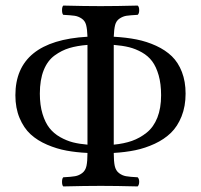

<svg xmlns="http://www.w3.org/2000/svg" viewBox="-20 -667 723 689"><path d="M123 -331.1Q123 -289.6 132.6 -258.3Q142.1 -227.1 157.5 -207.5Q172.9 -188 195.8 -175Q218.8 -162.1 241.7 -156.2Q264.6 -150.4 293.9 -147.9V-505.9Q256.8 -502.9 229 -494.6Q201.2 -486.3 175.8 -467.8Q150.4 -449.2 136.7 -414.8Q123 -380.4 123 -331.1ZM388.2 -505.9V-147.9Q424.8 -151.4 453.4 -161.4Q481.9 -171.4 506.6 -191.2Q531.2 -210.9 544.7 -244.9Q558.1 -278.8 558.1 -325.2Q558.1 -366.2 549.3 -397Q540.5 -427.7 526.1 -447Q511.7 -466.3 489.3 -479Q466.8 -491.7 443.1 -497.6Q419.4 -503.4 388.2 -505.9ZM35.2 -325.2Q35.2 -520.5 293.9 -535.2Q293 -562 289.1 -577.1Q285.2 -592.3 273.2 -600.3Q261.2 -608.4 248 -610.4Q234.9 -612.3 207 -613.8Q202.6 -618.2 202.6 -630.4Q202.6 -642.6 207 -647Q285.2 -645 340.8 -645Q397.9 -645 474.1 -647Q479.5 -642.6 479.5 -630.4Q479.5 -618.2 474.1 -613.8Q446.8 -612.3 433.8 -610.4Q420.9 -608.4 408.9 -600.3Q397 -592.3 393.1 -577.1Q389.2 -562 388.2 -535.2Q433.1 -532.7 470 -525.4Q506.8 -518.1 540.3 -502.7Q573.7 -487.3 596.7 -465.1Q619.6 -442.9 632.8 -408.7Q646 -374.5 646 -331.1Q646 -285.6 631.6 -249.5Q617.2 -213.4 593.3 -190.2Q569.3 -167 535.2 -151.1Q501 -135.3 465.3 -127.9Q429.7 -120.6 388.2 -118.2Q388.2 -88.4 391.8 -71.5Q395.5 -54.7 407 -45.9Q418.5 -37.1 432.1 -34.7Q445.8 -32.2 474.1 -30.8Q479.5 -25.4 479.5 -14.6Q479.5 -3.9 474.1 2Q396 0 341.8 0Q287.1 0 207 2Q202.6 -2.4 202.6 -14.4Q202.6 -26.4 207 -30.8Q235.8 -32.2 249.5 -34.7Q263.2 -37.1 274.9 -45.9Q286.6 -54.7 290.3 -71.5Q293.9 -88.4 293.9 -118.2Q253.4 -120.1 218.8 -126.5Q184.1 -132.8 149.2 -147.7Q114.3 -162.6 89.8 -185.1Q65.4 -207.5 50.3 -243.4Q35.2 -279.3 35.2 -325.2Z"/></svg>

Font: Common Serif News
Style: Regular
Weight: 450
Designer: Philipp H. Poll, Khaled Hosny
Foundry: Stefan Peev, Context Ltd.
Version: Version 1.026